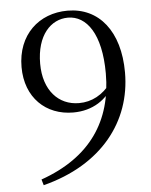

<svg xmlns="http://www.w3.org/2000/svg" viewBox="-54 -788 669 848"><g transform="rotate(-5 281.0 -363.5)"><path d="M105.4 16.1C366.8 -50.7 506.4 -231.3 506.4 -448.9C506.4 -631.6 416.3 -742.7 276.9 -742.7C150.3 -742.7 53.2 -655.3 53.2 -511.8C53.2 -376.3 142.5 -292.4 263.8 -292.4C349.8 -292.4 415.5 -335.5 448.8 -404.4H456.7L436.8 -409.2C398.2 -357.9 349.6 -331.5 292.8 -331.5C202 -331.5 136.4 -401.3 136.4 -519.6C136.4 -645.7 200.2 -711.8 276.1 -711.8C358.7 -711.8 421.6 -627.1 421.6 -452C421.6 -241.7 319.4 -87.9 97.8 -9.8Z"/></g></svg>

Font: Source Han Serif CN VF
Style: Regular
Weight: 250
Designer: Ryoko NISHIZUKA 西塚涼子 (kana & ideographs); Frank Grießhammer (Latin, Greek & Cyrillic); Wenlong ZHANG 张文龙 (bopomofo); San
Foundry: Adobe
Version: Version 2.002;hotconv 1.1.0;makeotfexe 2.6.0